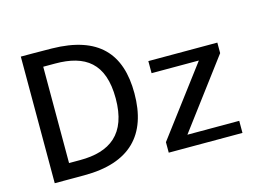

<svg xmlns="http://www.w3.org/2000/svg" viewBox="-98 -891 1400 1059"><g transform="rotate(-15 602.5 -361.5)"><path d="M93 -723V0H262C523 0 646 -129 646 -366C646 -592 535 -718 270 -722C209 -723 103 -723 93 -723ZM198 -637H266C437 -637 539 -567 539 -365C539 -161 431 -87 262 -87H198ZM744 0H1165V-69H869L1160 -457V-517H766V-448H1036L744 -60Z"/></g></svg>

Font: United Sans Medium
Style: Regular
Weight: 500
Designer: Pablo Impallari, Rodrigo Fuenzalida (Modified by Dan O. Williams)
Version: Version 1.000;PS 001.000;hotconv 1.0.88;makeotf.lib2.5.64775